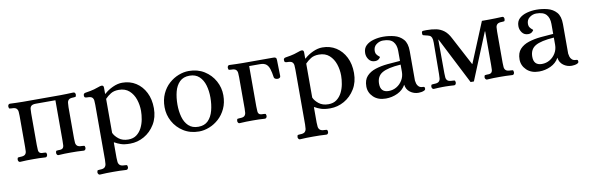

<svg xmlns="http://www.w3.org/2000/svg" viewBox="-48 -877 4575 1492"><g transform="rotate(-10 2239.5 -131.0)"><path d="M52 3Q44 3 40 -3.5Q36 -10 36 -17Q37 -32 43 -33.5Q49 -35 59 -35Q87 -35 97.5 -44.5Q108 -54 109 -70Q110 -86 110 -103V-350Q110 -367 108.5 -382.5Q107 -398 97 -408Q87 -418 59 -418Q49 -418 43 -419.5Q37 -421 36 -436Q36 -444 40 -450Q44 -456 52 -456Q81 -455 105 -454Q129 -453 156 -453H450Q476 -453 500.5 -454Q525 -455 553 -456Q561 -456 565 -450Q569 -444 569 -436Q568 -421 561.5 -419.5Q555 -418 547 -418Q519 -418 509 -408Q499 -398 498 -382.5Q497 -367 496 -350V-103Q496 -86 497.5 -70Q499 -54 509.5 -44.5Q520 -35 548 -35Q557 -35 563.5 -33.5Q570 -32 571 -17Q571 -10 567 -3.5Q563 3 555 3Q526 1 502 0.5Q478 0 451 0Q425 0 404 0.5Q383 1 354 3Q347 3 343 -3.5Q339 -10 339 -17Q340 -32 346 -33.5Q352 -35 361 -35Q385 -34 394 -42Q403 -50 404 -65.5Q405 -81 405 -103V-421H252Q224 -421 214 -411Q204 -401 203.5 -385.5Q203 -370 202 -353V-103Q203 -81 203.5 -65.5Q204 -50 213 -42Q222 -34 246 -35Q254 -35 260.5 -33.5Q267 -32 268 -17Q268 -10 264 -3.5Q260 3 252 3Q224 1 203 0.5Q182 0 156 0Q129 0 105 0.5Q81 1 52 3Z M645 208Q638 208 633.5 201.5Q629 195 629 188Q630 173 636.5 171.5Q643 170 652 170Q679 170 689.5 160.5Q700 151 702 135Q704 119 704 102V-332Q704 -350 702.5 -365.5Q701 -381 691 -390.5Q681 -400 653 -400Q644 -400 636.5 -402.5Q629 -405 629 -420Q629 -435 645 -438Q691 -445 715.5 -452Q740 -459 752.5 -464Q765 -469 775 -470Q783 -471 788.5 -467Q794 -463 794 -451V-403H797Q825 -429 864 -447Q903 -465 939 -465Q1000 -465 1047 -435Q1094 -405 1121 -351.5Q1148 -298 1148 -227Q1148 -155 1115 -101Q1082 -47 1030 -17.5Q978 12 919 12Q874 12 846.5 2.5Q819 -7 799 -19H795V102Q795 119 797 135Q799 151 810 160.5Q821 170 847 170Q856 170 862.5 171.5Q869 173 870 188Q870 195 866 201.5Q862 208 854 208Q825 206 800.5 205.5Q776 205 749 205Q722 205 698 205.5Q674 206 645 208ZM911 -22Q950 -22 976 -41.5Q1002 -61 1017.5 -91.5Q1033 -122 1039.5 -157.5Q1046 -193 1046 -224Q1046 -271 1031.5 -314.5Q1017 -358 985.5 -386.5Q954 -415 903 -415Q865 -415 840 -399.5Q815 -384 795 -363V-95Q806 -69 835.5 -45.5Q865 -22 911 -22Z M1464 12Q1394 12 1341.5 -21Q1289 -54 1260 -107Q1231 -160 1231 -220Q1231 -279 1252 -325Q1273 -371 1307.5 -402Q1342 -433 1383 -449Q1424 -465 1464 -465Q1534 -465 1586.5 -432Q1639 -399 1668 -346Q1697 -293 1697 -233Q1697 -174 1675.5 -128Q1654 -82 1619.5 -51Q1585 -20 1544 -4Q1503 12 1464 12ZM1464 -25Q1513 -25 1541.5 -54Q1570 -83 1582.5 -130.5Q1595 -178 1595 -233Q1595 -286 1582 -330Q1569 -374 1540 -401Q1511 -428 1464 -428Q1415 -428 1386 -399.5Q1357 -371 1345 -324.5Q1333 -278 1333 -222Q1333 -170 1345.5 -125Q1358 -80 1387 -52.5Q1416 -25 1464 -25Z M1783 3Q1776 3 1772 -3.5Q1768 -10 1768 -17Q1769 -32 1775 -33.5Q1781 -35 1791 -35Q1819 -35 1829 -44.5Q1839 -54 1840.5 -70Q1842 -86 1842 -103V-350Q1842 -368 1840.5 -383.5Q1839 -399 1829 -408.5Q1819 -418 1791 -418Q1781 -418 1775 -419.5Q1769 -421 1768 -436Q1768 -444 1772 -450Q1776 -456 1783 -456Q1812 -455 1836.5 -454Q1861 -453 1887 -453H2132Q2142 -453 2148.5 -448.5Q2155 -444 2155 -430L2158 -303Q2158 -294 2151 -289.5Q2144 -285 2136 -285Q2126 -285 2117.5 -289Q2109 -293 2107 -301Q2101 -343 2092.5 -369Q2084 -395 2067.5 -408Q2051 -421 2019 -421H1934V-103Q1935 -81 1935.5 -65.5Q1936 -50 1945 -42Q1954 -34 1978 -35Q1986 -35 1992.5 -33.5Q1999 -32 2000 -17Q2000 -10 1996 -3.5Q1992 3 1984 3Q1956 1 1934.5 0.5Q1913 0 1887 0Q1861 0 1836.5 0.5Q1812 1 1783 3Z M2224 208Q2217 208 2212.5 201.5Q2208 195 2208 188Q2209 173 2215.5 171.5Q2222 170 2231 170Q2258 170 2268.5 160.5Q2279 151 2281 135Q2283 119 2283 102V-332Q2283 -350 2281.5 -365.5Q2280 -381 2270 -390.5Q2260 -400 2232 -400Q2223 -400 2215.5 -402.5Q2208 -405 2208 -420Q2208 -435 2224 -438Q2270 -445 2294.5 -452Q2319 -459 2331.5 -464Q2344 -469 2354 -470Q2362 -471 2367.5 -467Q2373 -463 2373 -451V-403H2376Q2404 -429 2443 -447Q2482 -465 2518 -465Q2579 -465 2626 -435Q2673 -405 2700 -351.5Q2727 -298 2727 -227Q2727 -155 2694 -101Q2661 -47 2609 -17.5Q2557 12 2498 12Q2453 12 2425.5 2.5Q2398 -7 2378 -19H2374V102Q2374 119 2376 135Q2378 151 2389 160.5Q2400 170 2426 170Q2435 170 2441.5 171.5Q2448 173 2449 188Q2449 195 2445 201.5Q2441 208 2433 208Q2404 206 2379.5 205.5Q2355 205 2328 205Q2301 205 2277 205.5Q2253 206 2224 208ZM2490 -22Q2529 -22 2555 -41.5Q2581 -61 2596.5 -91.5Q2612 -122 2618.5 -157.5Q2625 -193 2625 -224Q2625 -271 2610.5 -314.5Q2596 -358 2564.5 -386.5Q2533 -415 2482 -415Q2444 -415 2419 -399.5Q2394 -384 2374 -363V-95Q2385 -69 2414.5 -45.5Q2444 -22 2490 -22Z M2937 12Q2876 12 2839.5 -23Q2803 -58 2803 -107Q2803 -158 2829.5 -187Q2856 -216 2899.5 -230Q2943 -244 2994.5 -249Q3046 -254 3095 -257V-336Q3095 -383 3071.5 -409.5Q3048 -436 2992 -436Q2964 -436 2939.5 -418Q2915 -400 2915 -366Q2915 -350 2923 -339Q2931 -328 2939 -322Q2947 -316 2947 -314Q2947 -310 2935.5 -299.5Q2924 -289 2904 -289Q2873 -289 2856 -312Q2839 -335 2839 -363Q2839 -401 2862.5 -423Q2886 -445 2923 -455Q2960 -465 2998 -465Q3043 -465 3085.5 -454Q3128 -443 3155.5 -412Q3183 -381 3183 -319V-86Q3184 -76 3188 -62Q3192 -48 3203.5 -37.5Q3215 -27 3235 -27Q3242 -27 3246 -24.5Q3250 -22 3250 -11Q3250 -2 3240 3Q3230 8 3217 10Q3204 12 3195 12Q3158 12 3129 -9.5Q3100 -31 3095 -69Q3073 -29 3029.5 -8.5Q2986 12 2937 12ZM2969 -42Q3003 -42 3031.5 -59Q3060 -76 3077.5 -105.5Q3095 -135 3095 -171V-228Q2992 -221 2948 -195Q2904 -169 2904 -110Q2904 -42 2969 -42Z M3316 3Q3309 3 3304.5 -3.5Q3300 -10 3300 -17Q3301 -32 3307.5 -33.5Q3314 -35 3324 -35Q3352 -35 3362.5 -44.5Q3373 -54 3374.5 -70Q3376 -86 3376 -103L3378 -350Q3378 -378 3372.5 -391Q3367 -404 3355.5 -409Q3344 -414 3324 -418Q3311 -421 3306 -423Q3301 -425 3301 -439Q3301 -455 3311.5 -456Q3322 -457 3338 -457Q3382 -457 3415.5 -450Q3449 -443 3476 -422.5Q3503 -402 3524 -361L3643 -136H3645L3776 -453H3833Q3859 -453 3883.5 -454Q3908 -455 3937 -456Q3945 -456 3948.5 -450Q3952 -444 3952 -436Q3951 -421 3945 -419.5Q3939 -418 3929 -418Q3902 -418 3891.5 -408.5Q3881 -399 3879.5 -383.5Q3878 -368 3878 -350V-103Q3878 -86 3879.5 -70Q3881 -54 3891.5 -44.5Q3902 -35 3929 -35Q3939 -35 3945 -33.5Q3951 -32 3952 -17Q3952 -10 3948.5 -3.5Q3945 3 3937 3Q3908 1 3883.5 0.5Q3859 0 3833 0Q3807 0 3786 0.5Q3765 1 3736 3Q3729 3 3724.5 -3.5Q3720 -10 3720 -17Q3721 -32 3727.5 -33.5Q3734 -35 3742 -35Q3767 -34 3776 -42Q3785 -50 3786 -65.5Q3787 -81 3787 -103V-368H3784L3633 0H3607L3419 -368H3417L3418 -103Q3418 -86 3419.5 -70Q3421 -54 3431.5 -44.5Q3442 -35 3469 -35Q3479 -35 3485.5 -33.5Q3492 -32 3493 -17Q3493 -10 3489 -3.5Q3485 3 3477 3Q3459 2 3443 1Q3427 0 3411 0H3383Q3367 0 3350.5 1Q3334 2 3316 3Z M4146 12Q4085 12 4048.5 -23Q4012 -58 4012 -107Q4012 -158 4038.5 -187Q4065 -216 4108.5 -230Q4152 -244 4203.5 -249Q4255 -254 4304 -257V-336Q4304 -383 4280.5 -409.5Q4257 -436 4201 -436Q4173 -436 4148.5 -418Q4124 -400 4124 -366Q4124 -350 4132 -339Q4140 -328 4148 -322Q4156 -316 4156 -314Q4156 -310 4144.5 -299.5Q4133 -289 4113 -289Q4082 -289 4065 -312Q4048 -335 4048 -363Q4048 -401 4071.5 -423Q4095 -445 4132 -455Q4169 -465 4207 -465Q4252 -465 4294.5 -454Q4337 -443 4364.5 -412Q4392 -381 4392 -319V-86Q4393 -76 4397 -62Q4401 -48 4412.5 -37.5Q4424 -27 4444 -27Q4451 -27 4455 -24.5Q4459 -22 4459 -11Q4459 -2 4449 3Q4439 8 4426 10Q4413 12 4404 12Q4367 12 4338 -9.5Q4309 -31 4304 -69Q4282 -29 4238.5 -8.5Q4195 12 4146 12ZM4178 -42Q4212 -42 4240.5 -59Q4269 -76 4286.5 -105.5Q4304 -135 4304 -171V-228Q4201 -221 4157 -195Q4113 -169 4113 -110Q4113 -42 4178 -42Z"/></g></svg>

Font: Alice
Style: Regular
Weight: 400
Designer: Ksenia Yerulevich
Foundry: Cyreal (http://www.cyreal.org/)
Version: Version 2.003; ttfautohint (v1.8.3)